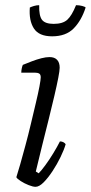

<svg xmlns="http://www.w3.org/2000/svg" viewBox="-20 -720 350 740"><path d="M117 0Q107 0 90.5 -6.5Q74 -13 60 -22Q46 -31 43 -37Q49 -55 58 -87Q67 -119 78 -159.5Q89 -200 99 -242.5Q109 -285 118 -322.5Q127 -360 132 -386.5Q137 -413 137 -422Q137 -433 131 -436.5Q125 -440 114 -440H62Q62 -448 64 -457Q66 -466 68 -470Q85 -477 103.5 -484Q122 -491 139.5 -495.5Q157 -500 171 -500Q190 -500 200 -489.5Q210 -479 210 -459Q210 -448 204.5 -419.5Q199 -391 189.5 -350.5Q180 -310 168 -261.5Q156 -213 143 -161.5Q130 -110 118 -59L129 -52Q139 -62 154.5 -83Q170 -104 185.5 -129.5Q201 -155 211 -175Q219 -175 225 -171.5Q231 -168 233 -164Q227 -143 213.5 -115Q200 -87 182.5 -60.5Q165 -34 148 -17Q131 0 117 0ZM181 -580Q130 -580 110.5 -610.5Q91 -641 95 -691Q101 -694 111 -697Q121 -700 131 -700Q130 -659 142 -643.5Q154 -628 187 -628Q222 -628 239.5 -644Q257 -660 273 -700Q286 -700 297 -697Q308 -694 310 -691Q294 -641 264 -610.5Q234 -580 181 -580Z"/></svg>

Font: Texturina 12pt Thin
Style: Italic
Weight: 250
Italic angle: -11°
Designer: Guillermo Torres Carreño
Foundry: Omnibus-Type
Version: Version 1.002